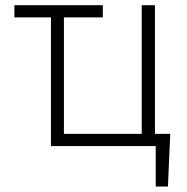

<svg xmlns="http://www.w3.org/2000/svg" viewBox="-20 -550 704 723"><path d="M367.2 -484.4H220.7V-45.9H513.7V-530.3H563.5V-45.9H621.1L612.3 152.3H566.4V0H171.9V-484.4H34.2V-530.3H367.2Z"/></svg>

Font: Pretendard ExtraLight
Style: Regular
Weight: 200
Designer: Base glyphs from Inter by Rasmus Andersson; Hangeul glyphs from Noto Sans CJK(Source Han Sans) by Jang Soo-young and Kan
Foundry: Kil Hyung-jin
Version: Version 1.309